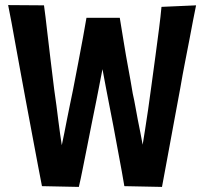

<svg xmlns="http://www.w3.org/2000/svg" viewBox="-20 -726 794 755"><path d="M290 9 145 6Q140 -20 130 -72Q120 -124 107.5 -191.5Q95 -259 81 -333Q71 -387 61 -441.5Q51 -496 42 -545.5Q33 -595 25.5 -636.5Q18 -678 12 -706L153 -705Q159 -662 165 -607.5Q171 -553 178.5 -493.5Q186 -434 193 -375Q198 -342 202 -310.5Q206 -279 209.5 -251Q213 -223 216.5 -198.5Q220 -174 223 -155Q228 -178 233 -203.5Q238 -229 243.5 -257Q249 -285 255 -314Q261 -343 267 -372Q278 -428 288 -481Q298 -534 306.5 -579.5Q315 -625 320 -656H451Q459 -608 467 -558Q475 -508 484.5 -457.5Q494 -407 502 -358Q508 -332 512.5 -306Q517 -280 522 -254.5Q527 -229 532 -204.5Q537 -180 541 -157Q545 -181 550.5 -216.5Q556 -252 562.5 -295.5Q569 -339 575 -386Q583 -445 591 -504Q599 -563 605.5 -614Q612 -665 615 -699L751 -705Q746 -682 739.5 -647.5Q733 -613 725 -571Q717 -529 707.5 -481Q698 -433 689 -380Q677 -316 664.5 -248Q652 -180 640 -115Q628 -50 617 9L469 6Q466 -14 459 -51.5Q452 -89 443.5 -135Q435 -181 426 -229.5Q417 -278 408 -322Q402 -353 397 -379Q392 -405 388.5 -424.5Q385 -444 383 -454Q380 -440 376.5 -421Q373 -402 368.5 -379.5Q364 -357 359 -331Q350 -289 341 -242Q332 -195 322.5 -148.5Q313 -102 305 -61Q297 -20 290 9Z"/></svg>

Font: Truculenta ExtraBold
Style: Regular
Weight: 800
Version: Version 1.002